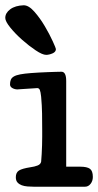

<svg xmlns="http://www.w3.org/2000/svg" viewBox="-36 -708 372 728"><path d="M-16 -640Q-16 -659 3 -673Q22 -687 54 -688Q73 -688 94.5 -663.5Q116 -639 134 -608.5Q152 -578 164 -551.5Q176 -525 176 -522Q176 -511 163 -505.5Q150 -500 139 -500Q125 -500 99.5 -517Q74 -534 48 -557Q22 -580 3 -603.5Q-16 -627 -16 -640ZM215 -76H268Q294 -76 305 -68Q316 -60 316 -37Q316 -22 307.5 -11Q299 0 286 0H93Q81 0 68.5 -1Q56 -2 46.5 -5.5Q37 -9 30.5 -16Q24 -23 24 -36Q24 -54 36 -61.5Q48 -69 80 -74Q95 -76 106.5 -80.5Q118 -85 120 -95Q121 -106 122 -123Q123 -140 123.5 -157.5Q124 -175 124 -190Q124 -205 124 -213Q124 -247 123.5 -277.5Q123 -308 120 -341Q118 -360 115 -367Q112 -374 105 -374Q102 -374 91 -373Q80 -372 67.5 -371.5Q55 -371 44 -370Q33 -369 30 -369Q20 -369 11 -374Q2 -379 2 -388Q2 -398 5 -405.5Q8 -413 16.5 -418Q25 -423 40.5 -426Q56 -429 82 -431Q96 -432 112.5 -433Q129 -434 145 -434.5Q161 -435 174.5 -435.5Q188 -436 197 -436Q215 -436 215 -401Z"/></svg>

Font: Life Savers ExtraBold
Style: Regular
Weight: 800
Designer: Pablo Impallari, Rodrigo Fuenzalida, Brenda Gallo
Foundry: Pablo Impallari, Rodrigo Fuenzalida, Brenda Gallo
Version: Version 3.001; ttfautohint (v0.95) -l 8 -r 50 -G 200 -x 14 -